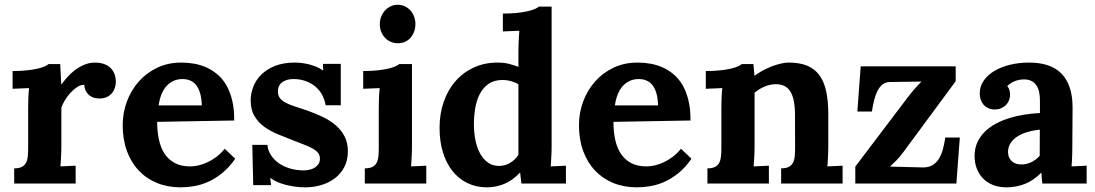

<svg xmlns="http://www.w3.org/2000/svg" viewBox="-20 -783 4672 819"><path d="M386.7 -516.1Q404.3 -516.1 420.2 -511.2Q436 -506.3 448 -496.3Q460 -486.3 467 -470.7Q474.1 -455.1 474.1 -433.1Q474.1 -421.4 470.2 -408.9Q466.3 -396.5 458 -386.2Q449.7 -376 436.3 -369.4Q422.9 -362.8 403.8 -362.8Q393.6 -362.8 382.8 -365.5Q372.1 -368.2 363 -374.8Q354 -381.3 347.4 -392.6Q340.8 -403.8 339.4 -421.4Q324.2 -421.4 308.8 -411.4Q293.5 -401.4 280 -386.5Q266.6 -371.6 256.3 -354.5Q246.1 -337.4 241.7 -323.7V-160.6Q241.7 -153.3 241.5 -143.1Q241.2 -132.8 240.7 -121.1Q240.2 -109.4 239.5 -96.9Q238.8 -84.5 237.8 -73.2L302.7 -76.2V0H40.5V-64.9Q61.5 -64.9 73.5 -71.3Q85.4 -77.6 91.3 -89.4Q97.2 -101.1 98.6 -117.4Q100.1 -133.8 100.1 -153.8V-322.3Q100.1 -340.3 100.8 -362.5Q101.6 -384.8 104 -407.2L33.7 -404.3V-480Q68.4 -480 95 -482.9Q121.6 -485.8 140.4 -490.2Q159.2 -494.6 170.7 -499.8Q182.1 -504.9 187.5 -509.8H236.8L241.2 -423.8H242.7Q252.4 -437 266.4 -453.1Q280.3 -469.2 298.6 -483.2Q316.9 -497.1 338.9 -506.6Q360.8 -516.1 386.7 -516.1Z M758.3 -445.8Q736.3 -445.8 719 -437.5Q701.7 -429.2 689 -414.6Q676.3 -399.9 668.2 -379.2Q660.2 -358.4 656.7 -333.5H840.8Q839.8 -364.3 833.5 -385.7Q827.1 -407.2 816.2 -420.7Q805.2 -434.1 790.5 -439.9Q775.9 -445.8 758.3 -445.8ZM979 -269 650.4 -263.2Q650.4 -222.2 658 -187.3Q665.5 -152.3 682.1 -127.2Q698.7 -102.1 725.6 -87.6Q752.4 -73.2 791.5 -73.2Q806.6 -73.2 825.2 -77.1Q843.8 -81.1 863 -89.8Q882.3 -98.6 901.9 -113Q921.4 -127.4 938.5 -148.4L983.4 -106Q956.5 -67.4 926.3 -43.5Q896 -19.5 865.5 -6.3Q835 6.8 805.4 11.5Q775.9 16.1 750.5 16.1Q695.3 16.1 649.9 -2.4Q604.5 -21 571.8 -55.7Q539.1 -90.3 521.2 -139.2Q503.4 -188 503.4 -249Q503.4 -301.8 521.2 -349.9Q539.1 -397.9 571.8 -435.1Q604.5 -472.2 650.6 -494.1Q696.8 -516.1 753.4 -516.1Q781.2 -516.1 808.8 -511.2Q836.4 -506.3 861.6 -494.9Q886.7 -483.4 908.4 -464.8Q930.2 -446.3 945.8 -418.9Q961.4 -391.6 970.5 -354.5Q979.5 -317.4 979 -269Z M1120.6 -165Q1122.6 -142.1 1135.3 -122.1Q1147.9 -102.1 1168.5 -87.4Q1189 -72.8 1216.6 -64.5Q1244.1 -56.2 1275.9 -56.2Q1288.1 -56.2 1300.5 -59.1Q1313 -62 1322.8 -68.1Q1332.5 -74.2 1338.6 -83.5Q1344.7 -92.8 1344.7 -106Q1344.7 -120.1 1337.2 -130.1Q1329.6 -140.1 1314.9 -148.7Q1300.3 -157.2 1278.6 -165.5Q1256.8 -173.8 1228.5 -185.1Q1197.3 -197.3 1165.5 -210.2Q1133.8 -223.1 1107.9 -241.7Q1082 -260.3 1065.7 -287.4Q1049.3 -314.5 1049.3 -355Q1049.3 -383.8 1060.3 -412.6Q1071.3 -441.4 1094.2 -464.4Q1117.2 -487.3 1152.8 -501.7Q1188.5 -516.1 1237.8 -516.1Q1251.5 -516.1 1267.3 -514.2Q1283.2 -512.2 1299.3 -508.1Q1315.4 -503.9 1330.6 -497.6Q1345.7 -491.2 1357.9 -482.4H1358.9L1357.4 -510.7H1433.6V-334H1369.1Q1364.7 -359.9 1352.8 -380.6Q1340.8 -401.4 1322.8 -415.8Q1304.7 -430.2 1281.5 -438Q1258.3 -445.8 1231.4 -445.8Q1218.8 -445.8 1206.8 -442.9Q1194.8 -439.9 1185.5 -433.6Q1176.3 -427.2 1170.9 -417.2Q1165.5 -407.2 1165.5 -392.6Q1165.5 -375 1174.8 -363.5Q1184.1 -352.1 1200.7 -343.8Q1217.3 -335.4 1239.5 -328.4Q1261.7 -321.3 1287.6 -312.5Q1325.7 -299.3 1357.9 -283.7Q1390.1 -268.1 1413.6 -247.3Q1437 -226.6 1450.4 -200Q1463.9 -173.3 1463.9 -138.2Q1463.9 -99.1 1448.5 -70.1Q1433.1 -41 1407.7 -22Q1382.3 -2.9 1349.6 6.6Q1316.9 16.1 1281.7 16.1Q1260.3 16.1 1238.8 13.2Q1217.3 10.3 1197.8 5.1Q1178.2 0 1161.9 -7.3Q1145.5 -14.6 1133.8 -23.4H1132.8L1136.2 6.8H1060.1L1056.2 -165Z M1737.3 -160.6Q1737.3 -153.3 1737.1 -143.1Q1736.8 -132.8 1736.3 -121.1Q1735.8 -109.4 1735.1 -96.9Q1734.4 -84.5 1733.4 -73.2L1798.3 -76.2V0H1536.1V-64.9Q1557.1 -64.9 1569.1 -71.3Q1581.1 -77.6 1586.9 -89.4Q1592.8 -101.1 1594.2 -117.4Q1595.7 -133.8 1595.7 -153.8V-319.8Q1595.7 -337.9 1596.4 -361.3Q1597.2 -384.8 1599.6 -407.2L1529.3 -404.3V-480Q1564 -480 1590.6 -482.9Q1617.2 -485.8 1636 -490.2Q1654.8 -494.6 1666.3 -499.8Q1677.7 -504.9 1683.1 -509.8H1737.3ZM1752 -680.2Q1752 -663.1 1746.6 -648.4Q1741.2 -633.8 1731.7 -622.6Q1722.2 -611.3 1708.3 -605Q1694.3 -598.6 1677.7 -598.6Q1660.6 -598.6 1646.2 -605Q1631.8 -611.3 1621.6 -622.6Q1611.3 -633.8 1605.7 -648.4Q1600.1 -663.1 1600.1 -680.2Q1600.1 -697.3 1606.2 -712.4Q1612.3 -727.5 1622.8 -738.8Q1633.3 -750 1647 -756.3Q1660.6 -762.7 1676.3 -762.7Q1692.4 -762.7 1706.3 -756.3Q1720.2 -750 1730.5 -738.8Q1740.7 -727.5 1746.3 -712.4Q1752 -697.3 1752 -680.2Z M2333 -754.9V-160.6Q2333 -153.3 2332.8 -143.1Q2332.5 -132.8 2332 -121.1Q2331.5 -109.4 2330.8 -96.9Q2330.1 -84.5 2329.1 -73.2L2394 -76.2V0H2204.1L2198.7 -46.4H2197.8Q2164.6 -11.7 2129.2 2.2Q2093.8 16.1 2056.6 16.1Q2011.7 16.1 1974.6 -1.7Q1937.5 -19.5 1910.9 -52.5Q1884.3 -85.4 1869.6 -132.3Q1855 -179.2 1855 -237.3Q1855 -297.9 1872.8 -348.9Q1890.6 -399.9 1923.1 -437Q1955.6 -474.1 2001.2 -495.1Q2046.9 -516.1 2102.5 -516.1Q2130.4 -516.1 2151.6 -510.5Q2172.9 -504.9 2191.4 -498V-564.5Q2191.4 -571.8 2191.7 -582Q2191.9 -592.3 2192.4 -604Q2192.9 -615.7 2193.6 -628.2Q2194.3 -640.6 2195.3 -651.9L2125 -648.9V-725.1Q2159.7 -725.1 2186.3 -728Q2212.9 -731 2231.7 -735.4Q2250.5 -739.7 2262 -744.9Q2273.4 -750 2278.8 -754.9ZM2108.9 -75.2Q2134.3 -75.2 2156.2 -88.4Q2178.2 -101.6 2191.4 -122.6V-423.3Q2180.7 -430.7 2161.6 -436.3Q2142.6 -441.9 2120.6 -441.9Q2085.9 -440.9 2063 -424.6Q2040 -408.2 2026.4 -381.6Q2012.7 -355 2007.1 -321.3Q2001.5 -287.6 2001.5 -252.4Q2001.5 -220.2 2007.3 -188.5Q2013.2 -156.7 2026.1 -131.6Q2039.1 -106.4 2059.6 -90.8Q2080.1 -75.2 2108.9 -75.2Z M2704.6 -445.8Q2682.6 -445.8 2665.3 -437.5Q2647.9 -429.2 2635.3 -414.6Q2622.6 -399.9 2614.5 -379.2Q2606.4 -358.4 2603 -333.5H2787.1Q2786.1 -364.3 2779.8 -385.7Q2773.4 -407.2 2762.5 -420.7Q2751.5 -434.1 2736.8 -439.9Q2722.2 -445.8 2704.6 -445.8ZM2925.3 -269 2596.7 -263.2Q2596.7 -222.2 2604.2 -187.3Q2611.8 -152.3 2628.4 -127.2Q2645 -102.1 2671.9 -87.6Q2698.7 -73.2 2737.8 -73.2Q2752.9 -73.2 2771.5 -77.1Q2790 -81.1 2809.3 -89.8Q2828.6 -98.6 2848.1 -113Q2867.7 -127.4 2884.8 -148.4L2929.7 -106Q2902.8 -67.4 2872.6 -43.5Q2842.3 -19.5 2811.8 -6.3Q2781.2 6.8 2751.7 11.5Q2722.2 16.1 2696.8 16.1Q2641.6 16.1 2596.2 -2.4Q2550.8 -21 2518.1 -55.7Q2485.4 -90.3 2467.5 -139.2Q2449.7 -188 2449.7 -249Q2449.7 -301.8 2467.5 -349.9Q2485.4 -397.9 2518.1 -435.1Q2550.8 -472.2 2596.9 -494.1Q2643.1 -516.1 2699.7 -516.1Q2727.5 -516.1 2755.1 -511.2Q2782.7 -506.3 2807.9 -494.9Q2833 -483.4 2854.7 -464.8Q2876.5 -446.3 2892.1 -418.9Q2907.7 -391.6 2916.7 -354.5Q2925.8 -317.4 2925.3 -269Z M3513.2 -160.6Q3513.2 -153.3 3512.9 -143.1Q3512.7 -132.8 3512.2 -121.1Q3511.7 -109.4 3511 -96.9Q3510.3 -84.5 3509.3 -73.2L3574.2 -76.2V0H3312V-64.9Q3333 -64.9 3345 -71.3Q3356.9 -77.6 3362.8 -89.4Q3368.7 -101.1 3370.1 -117.4Q3371.6 -133.8 3371.6 -153.8L3371.1 -296.4Q3370.6 -362.3 3351.1 -393.1Q3331.5 -423.8 3290 -423.8Q3264.2 -423.8 3240 -413.1Q3215.8 -402.3 3198.7 -387.2V-160.6Q3198.7 -153.3 3198.5 -143.1Q3198.2 -132.8 3197.8 -121.1Q3197.3 -109.4 3196.5 -96.9Q3195.8 -84.5 3194.8 -73.2L3259.8 -76.2V0H2997.6V-64.9Q3018.6 -64.9 3030.5 -71.3Q3042.5 -77.6 3048.3 -89.4Q3054.2 -101.1 3055.7 -117.4Q3057.1 -133.8 3057.1 -153.8V-322.3Q3057.1 -340.3 3057.9 -362.5Q3058.6 -384.8 3061 -407.2L2990.7 -404.3V-480Q3025.4 -480 3052 -482.9Q3078.6 -485.8 3097.4 -490.2Q3116.2 -494.6 3127.7 -499.8Q3139.2 -504.9 3144.5 -509.8H3193.8L3198.2 -460.4H3199.7Q3214.4 -471.7 3233.2 -481.9Q3252 -492.2 3271.7 -499.8Q3291.5 -507.3 3310.3 -511.7Q3329.1 -516.1 3344.2 -516.1Q3390.1 -516.1 3422.1 -503.2Q3454.1 -490.2 3474.4 -463.4Q3494.6 -436.5 3503.9 -394.5Q3513.2 -352.5 3513.2 -294.9Z M3628.4 0V-72.3L3857.9 -375.5Q3866.2 -386.2 3874.8 -396.2Q3883.3 -406.2 3890.4 -413.8Q3897.5 -421.4 3902.8 -426.8Q3908.2 -432.1 3909.7 -434.1V-435.1L3774.4 -433.1Q3756.8 -432.6 3744.4 -422.6Q3731.9 -412.6 3723.1 -395.5Q3714.4 -378.4 3708.7 -355.7Q3703.1 -333 3699.2 -307.1H3637.2L3651.4 -500H4056.6V-436.5L3833.5 -134.3Q3818.8 -114.3 3804.4 -99.6Q3790 -85 3777.3 -73.2V-72.3L3918 -68.8Q3941.4 -68.8 3957.8 -78.6Q3974.1 -88.4 3984.9 -105.7Q3995.6 -123 4002 -146.2Q4008.3 -169.4 4012.2 -196.3H4074.2L4059.6 0Z M4415.5 -230Q4387.2 -227.1 4362.3 -219.7Q4337.4 -212.4 4319.1 -200.4Q4300.8 -188.5 4290.3 -171.9Q4279.8 -155.3 4279.8 -133.8Q4280.3 -119.6 4285.2 -109.9Q4290 -100.1 4297.6 -93.8Q4305.2 -87.4 4315.2 -84.5Q4325.2 -81.5 4335.9 -81.5Q4359.4 -81.5 4379.4 -91.3Q4399.4 -101.1 4415 -118.2ZM4159.2 -384.3Q4159.2 -413.6 4175.5 -438Q4191.9 -462.4 4220.5 -479.7Q4249 -497.1 4287.6 -506.6Q4326.2 -516.1 4370.1 -516.1Q4414.1 -516.1 4448.5 -504.9Q4482.9 -493.7 4506.6 -470.2Q4530.3 -446.8 4542.7 -410.6Q4555.2 -374.5 4555.2 -324.7Q4555.2 -299.3 4554.9 -280Q4554.7 -260.7 4554.7 -242.9Q4554.7 -225.1 4554.4 -205.6Q4554.2 -186 4554.2 -160.6Q4554.2 -153.3 4554 -143.1Q4553.7 -132.8 4553.5 -121.1Q4553.2 -109.4 4552.5 -96.9Q4551.8 -84.5 4550.8 -73.2L4615.2 -76.2V0H4426.3Q4424.3 -14.2 4423.6 -23.7Q4422.9 -33.2 4422.4 -45.9H4421.4Q4387.2 -11.7 4350.1 2.2Q4313 16.1 4273.4 16.1Q4241.2 16.1 4215.8 6.1Q4190.4 -3.9 4173.1 -22Q4155.8 -40 4146.5 -64.2Q4137.2 -88.4 4137.2 -117.2Q4137.2 -148.9 4148.4 -174.3Q4159.7 -199.7 4179.4 -219.7Q4199.2 -239.7 4226.1 -254.4Q4252.9 -269 4283.9 -278.8Q4314.9 -288.6 4348.6 -293.9Q4382.3 -299.3 4416 -300.8V-353Q4416 -373 4412.6 -389.9Q4409.2 -406.7 4400.9 -418.9Q4392.6 -431.2 4378.9 -438Q4365.2 -444.8 4344.7 -444.3Q4324.2 -443.4 4306.6 -436Q4289.1 -428.7 4276.4 -415.5Q4284.2 -407.2 4286.4 -396.5Q4288.6 -385.7 4288.6 -378.4Q4288.6 -367.7 4284.7 -356.7Q4280.8 -345.7 4272.5 -336.7Q4264.2 -327.6 4251.5 -321.8Q4238.8 -315.9 4221.2 -315.9Q4206.5 -316.4 4194.8 -322Q4183.1 -327.6 4175.3 -336.7Q4167.5 -345.7 4163.3 -357.9Q4159.2 -370.1 4159.2 -384.3Z"/></svg>

Font: DimaBanoo
Style: Bold
Weight: 800
Designer: R.Balvardi
Foundry: R.Balvardi
Version: Version 1.0.0-alpha3